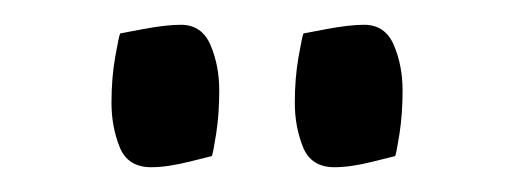

<svg xmlns="http://www.w3.org/2000/svg" viewBox="-20 -679 414 155"><path d="M250 -544Q231 -544 224.5 -560.5Q218 -577 218 -596Q218 -616 221 -633Q224 -650 225 -652Q225 -652 243.5 -655.5Q262 -659 274 -659Q291 -659 298 -642.5Q305 -626 305 -606Q305 -587 302.5 -571Q300 -555 299 -553Q299 -553 281 -548.5Q263 -544 250 -544ZM102 -544Q83 -544 76.5 -560.5Q70 -577 70 -596Q70 -616 73 -633Q76 -650 77 -652Q77 -652 95.5 -655.5Q114 -659 126 -659Q143 -659 150 -642.5Q157 -626 157 -606Q157 -587 154.5 -571Q152 -555 151 -553Q151 -553 133 -548.5Q115 -544 102 -544Z"/></svg>

Font: Mate SC
Style: Regular
Weight: 400
Designer: Eduardo Rodriguez Tunni
Foundry: Eduardo Rodriguez Tunni
Version: Version 1.003; ttfautohint (v1.8.4.7-5d5b);gftools[0.9.24]